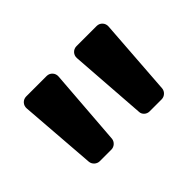

<svg xmlns="http://www.w3.org/2000/svg" viewBox="-65 -795 524 524"><g transform="rotate(-45 197.0 -533.5)"><path d="M39 -643 56 -420C57 -409 67 -400 78 -400H123C134 -400 144 -409 145 -420L162 -643C163 -656 153 -667 140 -667H61C48 -667 38 -656 39 -643ZM233 -643 249 -420C249 -409 259 -400 270 -400H317C328 -400 338 -409 339 -420L355 -643C356 -656 346 -667 333 -667H255C242 -667 232 -656 233 -643Z"/></g></svg>

Font: DIN Rundschrift
Style: Mittel
Weight: 400
Version: Version 1.027